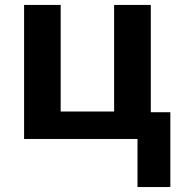

<svg xmlns="http://www.w3.org/2000/svg" viewBox="-20 -566 728 782"><path d="M673.8 195.8H540V0H78.1V-545.9H227.1V-111.8H444.8V-545.9H594.2V-108.9H673.8Z"/></svg>

Font: Wonky
Style: Regular
Weight: 400
Designer: Monotype Design Team
Foundry: Monotype Imaging Inc.
Version: Version 3.000